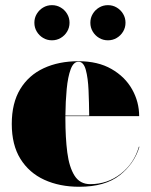

<svg xmlns="http://www.w3.org/2000/svg" viewBox="-20 -704 578 734"><path d="M325.4 -617.1Q325.4 -635.6 334.5 -650.8Q343.6 -666.1 358.9 -675.2Q374.1 -684.3 392.6 -684.3Q411.1 -684.3 426.3 -675.2Q441.6 -666.1 450.7 -650.8Q459.8 -635.6 459.8 -617.1Q459.8 -598.6 450.7 -583.4Q441.6 -568.1 426.3 -559Q411.1 -549.9 392.6 -549.9Q374.1 -549.9 358.9 -559Q343.6 -568.1 334.5 -583.4Q325.4 -598.6 325.4 -617.1ZM111.4 -617.1Q111.4 -635.6 120.5 -650.8Q129.6 -666.1 144.9 -675.2Q160.1 -684.3 178.6 -684.3Q197.1 -684.3 212.3 -675.2Q227.6 -666.1 236.7 -650.8Q245.8 -635.6 245.8 -617.1Q245.8 -598.6 236.7 -583.4Q227.6 -568.1 212.3 -559Q197.1 -549.9 178.6 -549.9Q160.1 -549.9 144.9 -559Q129.6 -568.1 120.5 -583.4Q111.4 -598.6 111.4 -617.1ZM513 -143Q493.5 -78 437.5 -34Q381.5 10 283 10Q207.5 10 149.2 -16.8Q91 -43.5 58 -96.8Q25 -150 25 -230Q25 -310 57.2 -363.2Q89.5 -416.5 147 -443.2Q204.5 -470 280 -470Q354.5 -470 406.2 -440.2Q458 -410.5 485 -362.5Q512 -314.5 512 -260H230Q230 -255 230 -250Q230 -178 237.2 -121.5Q244.5 -65 265 -32.5Q285.5 0 325 0Q391 0 441.8 -39.8Q492.5 -79.5 511 -143ZM280 -468Q261 -468 250.2 -439.2Q239.5 -410.5 235 -363.5Q230.5 -316.5 230 -262H321Q320.5 -311 318.5 -358.5Q316.5 -406 308 -437Q299.5 -468 280 -468Z"/></svg>

Font: Bodoni* 96pt Fatface
Style: Regular
Weight: 900
Version: Version 2.3